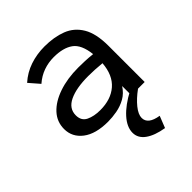

<svg xmlns="http://www.w3.org/2000/svg" viewBox="-195 -590 940 940"><g transform="rotate(-45 275.0 -120.0)"><path d="M228 11Q143 11 96.5 -24.5Q50 -60 50 -116Q50 -166 83.5 -202.5Q117 -239 176.5 -259.5Q236 -280 312 -280Q333 -280 358 -279Q383 -278 410 -275Q402 -348 365 -374.5Q328 -401 263 -401Q226 -401 192 -389Q158 -377 128 -351L82 -404Q120 -438 167.5 -454Q215 -470 268 -470Q334 -470 384.5 -450.5Q435 -431 463.5 -383Q492 -335 492 -250V0H400V-64Q380 -33 351.5 -17Q323 -1 290.5 5Q258 11 228 11ZM138 -123Q138 -85 168 -70.5Q198 -56 241 -56Q315 -56 360 -95Q405 -134 411 -211Q360 -216 317 -216Q234 -216 186 -193Q138 -170 138 -123ZM427 169 403 230Q342 220 308 195.5Q274 171 274 134Q274 94 310 54Q346 14 412 -21L446 0Q406 29 381.5 59.5Q357 90 357 114Q357 158 427 169Z"/></g></svg>

Font: Inconsolata SemiExpanded Medium
Style: Regular
Weight: 500
Width: 6
Monospace: yes
Designer: Raph Levien, Cyreal, Brenton Simpson
Foundry: Raph Levien, Cyreal, Google
Version: Version 3.001; ttfautohint (v1.8.2.53-6de2)